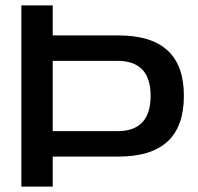

<svg xmlns="http://www.w3.org/2000/svg" viewBox="-20 -690 734 710"><path d="M175 0V-111H418C580 -111 660 -185 660 -336C660 -485 580 -559 418 -559H175V-670H59V0ZM175 -205V-465H414C496 -465 537 -422 537 -336C537 -248 496 -205 414 -205Z"/></svg>

Font: LT Wave Medium
Style: Regular
Weight: 500
Designer: Daniel Lyons
Version: Version 2.5 (Glyphs App)